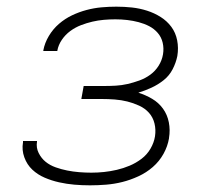

<svg xmlns="http://www.w3.org/2000/svg" viewBox="-20 -548 640 576"><path d="M250 8Q226 8 203 6Q180 4 157.5 -1Q135 -6 114 -15Q93 -24 77 -39Q61 -54 53 -76Q45 -98 49 -121V-125H91V-123Q88 -105 96 -89Q104 -73 117 -62.5Q130 -52 147 -46Q164 -40 181.5 -36.5Q199 -33 217.5 -31.5Q236 -30 254 -30Q273 -30 292 -32Q311 -34 330.5 -38.5Q350 -43 369 -51Q388 -59 404.5 -71.5Q421 -84 431.5 -102Q442 -120 445 -139Q448 -159 443.5 -177.5Q439 -196 427 -209.5Q415 -223 397.5 -231Q380 -239 362 -243.5Q344 -248 324.5 -249.5Q305 -251 285 -251H224L231 -290H292Q310 -290 327.5 -291Q345 -292 362.5 -296Q380 -300 398 -306.5Q416 -313 431 -324Q446 -335 456 -351Q466 -367 469 -385Q472 -403 468 -420Q464 -437 453 -449.5Q442 -462 427.5 -469.5Q413 -477 396 -481.5Q379 -486 361.5 -488Q344 -490 326 -490Q309 -490 291.5 -488.5Q274 -487 257 -483Q240 -479 223 -472.5Q206 -466 191 -455Q176 -444 165.5 -428.5Q155 -413 152 -396V-395H110V-397Q114 -419 126.5 -440Q139 -461 157 -476.5Q175 -492 196 -502Q217 -512 239.5 -518Q262 -524 284.5 -526Q307 -528 329 -528Q353 -528 376 -525.5Q399 -523 421 -516Q443 -509 462 -497Q481 -485 494 -467.5Q507 -450 511.5 -427Q516 -404 512 -380Q508 -360 498 -340.5Q488 -321 471 -307.5Q454 -294 434.5 -285Q415 -276 395 -270Q417 -263 436.5 -251.5Q456 -240 469 -222Q482 -204 486.5 -181Q491 -158 487 -134V-133Q483 -109 470.5 -86.5Q458 -64 438.5 -47Q419 -30 395 -19Q371 -8 347 -2Q323 4 298.5 6Q274 8 250 8Z"/></svg>

Font: Iosevka XLt Ex Obl
Style: Regular
Weight: 200
Width: 7
Italic angle: -9°
Monospace: yes
Designer: Belleve Invis
Foundry: Belleve Invis
Version: Version 32.5.0; ttfautohint (v1.8.4)